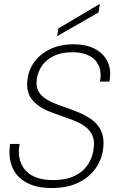

<svg xmlns="http://www.w3.org/2000/svg" viewBox="-20 -935 590 967"><path d="M241 12Q163 12 112.5 -16Q62 -44 41.5 -94Q21 -144 31 -210H79Q69 -159 84 -117.5Q99 -76 140 -52Q181 -28 247 -28Q311 -28 354.5 -48.5Q398 -69 422.5 -106Q447 -143 452 -189Q457 -227 445.5 -252.5Q434 -278 411.5 -295.5Q389 -313 359.5 -325Q330 -337 297.5 -348Q265 -359 234 -371Q172 -395 141.5 -433.5Q111 -472 118 -530Q123 -582 153 -623Q183 -664 233.5 -688Q284 -712 352 -712Q412 -712 456 -690Q500 -668 521 -626Q542 -584 531 -524H484Q492 -574 476 -607Q460 -640 426 -656Q392 -672 345 -672Q290 -672 251.5 -653.5Q213 -635 191.5 -604Q170 -573 165 -534Q161 -502 172 -479.5Q183 -457 204.5 -441.5Q226 -426 255.5 -414Q285 -402 317.5 -391Q350 -380 383 -366Q410 -354 433.5 -338.5Q457 -323 473.5 -302Q490 -281 497 -253.5Q504 -226 500 -190Q494 -133 461.5 -87Q429 -41 373.5 -14.5Q318 12 241 12ZM268 -753 274 -792 482 -915H483L476 -872Z"/></svg>

Font: DM Sans 28pt ExtraLight
Style: Italic
Weight: 250
Italic angle: -10°
Version: Version 4.004;gftools[0.9.30]